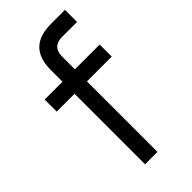

<svg xmlns="http://www.w3.org/2000/svg" viewBox="-225 -766 822 822"><g transform="rotate(-45 186.5 -355.0)"><path d="M268 -710H353V-637H263Q233 -637 218 -622Q203 -607 203 -577V0H128V-570Q128 -641 163 -675.5Q198 -710 268 -710ZM20 -500H353V-427H20Z"/></g></svg>

Font: Uncut Sans Variable
Style: Regular
Weight: 400
Designer: Kasper Nordkvist
Foundry: UNCUT.wtf
Version: Version 1.304;Glyphs 3.2 (3246)